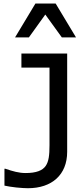

<svg xmlns="http://www.w3.org/2000/svg" viewBox="-20 -1020 457 1051"><path d="M284.7 -1000.5H173.8L62.5 -815.4H138.2L228 -940.4L318.4 -815.4H396ZM347.7 -727.1H97.2V-649.9H251V-225.6C251 -169.4 246.6 -136.2 230.5 -112.3C212.9 -86.4 178.2 -72.8 119.6 -72.8C84 -72.8 49.3 -82.5 9.8 -96.2H4.4V-3.9C21.5 0 43.5 3.4 69.3 6.3C95.2 8.8 116.7 10.3 132.8 10.3C263.7 10.3 347.7 -63 347.7 -189Z"/></svg>

Font: SG Kara
Style: Regular
Weight: 400
Designer: Damoon Khanjanzadeh
Version: Version 1.000